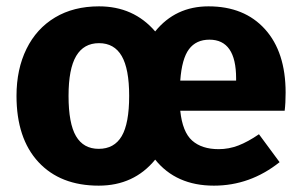

<svg xmlns="http://www.w3.org/2000/svg" viewBox="-20 -568 949 605"><path d="M877 -219H548Q555 -152 585.5 -125Q616 -98 669 -98Q701 -98 731 -109.5Q761 -121 796 -145L861 -57Q768 17 654 17Q535 17 469 -65Q402 17 291 17Q170 17 101 -57.5Q32 -132 32 -266Q32 -350 63.5 -414Q95 -478 153.5 -513Q212 -548 292 -548Q401 -548 469 -469Q533 -548 637 -548Q750 -548 815 -476Q880 -404 880 -276Q880 -243 877 -219ZM724 -321Q724 -443 640 -443Q598 -443 575.5 -413Q553 -383 548 -314H724ZM387 -266Q387 -351 363.5 -391.5Q340 -432 292 -432Q244 -432 220 -391.5Q196 -351 196 -266Q196 -179 219.5 -139Q243 -99 291 -99Q340 -99 363.5 -139Q387 -179 387 -266Z"/></svg>

Font: FiraGOUPP
Style: Bold
Weight: 700
Designer: bBox Type
Foundry: bBox Type GmbH
Version: Version 1.001